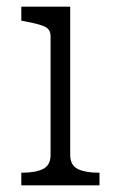

<svg xmlns="http://www.w3.org/2000/svg" viewBox="-20 -557 354 577"><path d="M191 -537V-92Q191 -60 214 -49Q237 -38 276 -38H279V0H44V-38H47Q86 -38 109 -49Q132 -60 132 -92V-448Q132 -470 112.5 -478Q93 -486 54 -493L44 -495V-537Z"/></svg>

Font: Roboto Serif ExtraLight
Style: Regular
Weight: 250
Version: Version 1.007